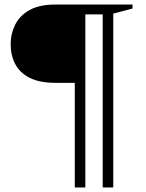

<svg xmlns="http://www.w3.org/2000/svg" viewBox="-20 -705 642 846"><path d="M341.5 -685V-340H224Q154.5 -340 111 -362Q67.5 -384 47.2 -422.5Q27 -461 27 -509.5Q27 -556.5 47 -596.5Q67 -636.5 110.2 -660.8Q153.5 -685 224 -685ZM356 121H309.5V-685H444V-641.5H356ZM479 121H432.5V-685H564V-667.5L479 -645Z"/></svg>

Font: Newsreader 36pt Medium
Style: Regular
Weight: 500
Designer: Hugues Gentile
Foundry: Production Type
Version: Version 1.003